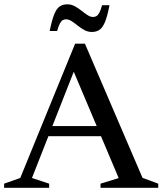

<svg xmlns="http://www.w3.org/2000/svg" viewBox="-28 -890 770 910"><path d="M173.5 -244.5V-292.5H509V-244.5ZM647.5 -47 722 -19.5V0H448.5V-19.5L534.5 -46L307 -584.5L335.5 -585.5L123.5 -46.5L205 -19.5V0H-8.5V-19.5L68 -46.5L328 -683H374.5ZM491 -865.5Q481 -813.5 469.8 -786.2Q458.5 -759 443.8 -748.8Q429 -738.5 407 -738.5Q388.5 -738.5 372 -747.5Q355.5 -756.5 340.5 -768.5Q325.5 -780.5 311.8 -789.5Q298 -798.5 285.5 -798.5Q276.5 -798.5 269.2 -794.5Q262 -790.5 255.8 -778.5Q249.5 -766.5 242.5 -743H207.5Q218 -795 229 -822.2Q240 -849.5 255 -859.5Q270 -869.5 291.5 -869.5Q310 -869.5 326.5 -860.5Q343 -851.5 358 -839.5Q373 -827.5 386.8 -818.5Q400.5 -809.5 413 -809.5Q422 -809.5 429.2 -813.8Q436.5 -818 443 -830.2Q449.5 -842.5 456 -865.5Z"/></svg>

Font: Newsreader 24pt Medium
Style: Regular
Weight: 500
Designer: Hugues Gentile
Foundry: Production Type
Version: Version 1.003